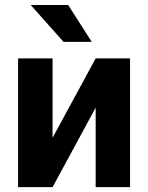

<svg xmlns="http://www.w3.org/2000/svg" viewBox="-20 -768 607 788"><path d="M372.6 -528.3H513.7V0H372.6V-326.2L195.8 0H54.2V-528.3H195.8V-202.6ZM356.4 -596.2H240.7L106 -747.6H259.8Z"/></svg>

Font: Robotiche
Style: Bold
Weight: 700
Designer: Google
Version: Version 2.001150; 2014